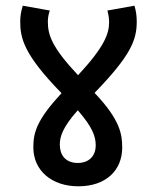

<svg xmlns="http://www.w3.org/2000/svg" viewBox="-20 -652 549 674"><path d="M409 -134C409 -182 401 -232 312 -326C440 -458 460 -512 460 -576C460 -595 458 -612 452 -632L357 -615C361 -600 363 -587 363 -574C363 -534 347 -488 254 -388C161 -487 148 -530 148 -576C148 -589 150 -602 155 -615L60 -632C54 -613 51 -595 51 -577C51 -518 63 -461 196 -325C110 -232 97 -188 97 -135C97 -52 163 2 255 2C352 2 409 -54 409 -134ZM190 -144C190 -172 199 -204 253 -265C305 -205 316 -173 316 -142C316 -104 292 -80 253 -80C209 -80 190 -109 190 -144Z"/></svg>

Font: Noto Sans Devanagari UI SemiCondensed Medium
Style: Regular
Weight: 500
Width: 4
Designer: Jelle Bosma - Monotype Design Team
Foundry: Monotype Imaging Inc.
Version: Version 2.004